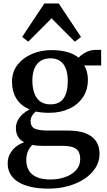

<svg xmlns="http://www.w3.org/2000/svg" viewBox="-20 -854 631 1136"><path d="M266.5 262Q210 262 165.2 252.2Q120.5 242.5 89.5 223.8Q58.5 205 42 177.2Q25.5 149.5 25.5 113.5Q25.5 82 38.5 57.2Q51.5 32.5 73.5 14.8Q95.5 -3 123 -12Q98.5 -25 86.2 -46.2Q74 -67.5 74 -97Q74 -120 84.8 -141Q95.5 -162 114 -178.8Q132.5 -195.5 155 -206.5Q101.5 -229.5 76.2 -271.8Q51 -314 51 -370Q51 -429 84 -471Q117 -513 170 -535.2Q223 -557.5 283.5 -557.5Q338 -557.5 378.2 -546Q418.5 -534.5 445.5 -512.5Q456.5 -527.5 485.2 -543.2Q514 -559 549 -559H578.5V-466.5H478Q485 -456.5 489.8 -443.2Q494.5 -430 497.2 -414.5Q500 -399 500 -382Q500 -322.5 470.5 -278.5Q441 -234.5 389 -210.5Q337 -186.5 270 -186.5Q249 -186.5 229 -188.5Q209 -190.5 191.5 -194Q179 -183.5 170 -169.5Q161 -155.5 161 -138Q161 -105 185.2 -93.2Q209.5 -81.5 267.5 -81.5H382.5Q445.5 -81.5 486.8 -65.2Q528 -49 548.5 -18.2Q569 12.5 569 55.5Q569 101.5 545 139.2Q521 177 479.2 204.5Q437.5 232 383 247Q328.5 262 266.5 262ZM278.5 208Q325 208 365 194Q405 180 429.8 153.2Q454.5 126.5 454.5 88Q454.5 62.5 445.8 44.8Q437 27 414 18Q391 9 348.5 9H235.5Q217 9 200.8 7.8Q184.5 6.5 171.5 3.5Q155.5 18.5 145.5 40.2Q135.5 62 135.5 93.5Q135.5 130 151.2 155.5Q167 181 198.5 194.5Q230 208 278.5 208ZM278 -236.5Q331.5 -236.5 356.2 -272Q381 -307.5 381 -374Q381 -418.5 369.2 -448.5Q357.5 -478.5 334.8 -493.8Q312 -509 278.5 -509Q246 -509 222.2 -495Q198.5 -481 185 -452Q171.5 -423 171.5 -376.5Q171.5 -335.5 182.8 -303.8Q194 -272 217.5 -254.2Q241 -236.5 278 -236.5ZM147 -607.5 111 -635.5 242.5 -833.5H327.5L459.5 -635L422.5 -607.5L285 -745.5Z"/></svg>

Font: Merriweather 48pt SemiBold
Style: Regular
Weight: 600
Version: Version 2.100